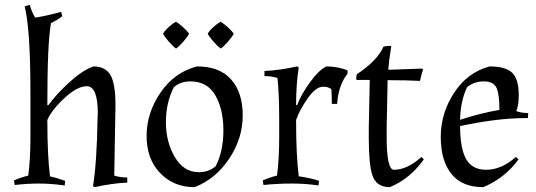

<svg xmlns="http://www.w3.org/2000/svg" viewBox="-20 -760 2221 795"><path d="M385 -291Q385 -403 339 -403Q300 -403 247 -354Q194 -305 176 -263Q176 -118 187 -30Q214 -24 250 -11L248 8Q192 0 142 0Q92 0 41 6L38 -13Q68 -26 97 -33Q106 -101 106 -190V-376Q106 -639 82 -734L103 -740Q112 -708 126 -687Q181 -696 233 -711L238 -693Q219 -678 191 -664Q176 -582 176 -325L180 -324Q214 -371 268.5 -420.5Q323 -470 367 -485Q428 -485 446 -430Q458 -391 458 -334Q458 -325 458 -314L453 -33Q477 -25 507 -25V-4Q443 -1 372 15L365 11Q381 -86 384 -269Q385 -279 385 -291Z M796 -485Q889 -485 937 -431Q985 -377 985 -282Q985 -187 929 -103Q873 -19 786 15Q699 15 643 -43.5Q587 -102 587 -197Q587 -292 644.5 -376.5Q702 -461 796 -485ZM769 -423Q727 -423 700 -399Q667 -336 667 -254Q667 -172 704 -109.5Q741 -47 803 -47Q845 -47 873 -72Q905 -133 905 -220.5Q905 -308 871.5 -365.5Q838 -423 769 -423ZM763 -620Q756 -607 738.5 -587Q721 -567 709 -559Q697 -567 679.5 -587Q662 -607 655 -620Q661 -632 678 -647.5Q695 -663 709 -670Q722 -662 739 -646.5Q756 -631 763 -620ZM948 -620Q941 -607 923.5 -587Q906 -567 894 -559Q882 -567 864.5 -587Q847 -607 840 -620Q846 -632 863 -647.5Q880 -663 894 -670Q907 -662 924 -646.5Q941 -631 948 -620Z M1299 8Q1248 0 1188 0Q1128 0 1071 6L1068 -13Q1098 -26 1127 -33Q1136 -101 1136 -190V-274Q1136 -366 1129 -437Q1105 -445 1075 -445V-466Q1139 -469 1210 -485L1217 -481Q1206 -412 1206 -325L1210 -324Q1224 -364 1261.5 -416.5Q1299 -469 1331 -485Q1376 -485 1419 -469V-455Q1381 -407 1376 -330H1354Q1354 -369 1352 -391Q1339 -401 1318 -401Q1288 -401 1254.5 -353.5Q1221 -306 1206 -263Q1206 -118 1217 -30Q1267 -23 1301 -11Z M1581 -195Q1581 -57 1611 -57Q1666 -57 1725 -110L1735 -100Q1677 -19 1594 15Q1537 15 1521 -37Q1507 -81 1507 -189Q1507 -208 1507 -230L1511 -429H1457L1455 -431Q1455 -447 1458 -453Q1542 -508 1568 -567Q1580 -570 1596 -570L1600 -568Q1590 -508 1588 -471L1728 -476L1732 -472Q1725 -454 1719 -425Q1668 -428 1585 -428L1581 -230Q1581 -212 1581 -195Z M1993 -57Q2056 -57 2116 -110L2127 -100Q2070 -22 1981 15Q1893 15 1849 -40Q1805 -95 1805 -193Q1805 -291 1860 -375.5Q1915 -460 2007 -485Q2074 -485 2101 -458.5Q2128 -432 2128 -365Q2128 -327 2118 -300Q2139 -292 2167 -292L2166 -271Q2160 -271 2153 -271Q2041 -271 1885 -238Q1885 -105 1937 -72Q1959 -57 1993 -57ZM1914 -399Q1887 -343 1885 -264Q1967 -291 2048 -305Q2048 -371 2035.5 -397Q2023 -423 1983 -423Q1943 -423 1914 -399Z"/></svg>

Font: Almendra
Style: Regular
Weight: 400
Designer: Ana Sanfelippo
Foundry: Ana Sanfelippo
Version: Version 1.004